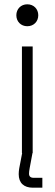

<svg xmlns="http://www.w3.org/2000/svg" viewBox="-20 -712 254 893"><path d="M107 -590C137 -590 158 -612 158 -641C158 -670 137 -692 107 -692C77 -692 56 -670 56 -641C56 -612 77 -590 107 -590ZM136 115C122 115 115 108 115 96C115 87 116 83 118 70L131 0H132V-496H82V0H83L75 42C71 63 67 79 67 98C67 139 91 161 133 161H177V115Z"/></svg>

Font: Space Text Light
Style: Regular
Weight: 300
Designer: Florian Karsten (Space Text), Colophon Foundry (Space Mono)
Foundry: Florian Karsten
Version: Version 1.003;PS 001.003;hotconv 1.0.88;makeotf.lib2.5.64775